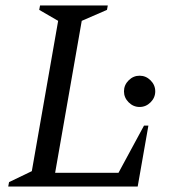

<svg xmlns="http://www.w3.org/2000/svg" viewBox="-20 -680 638 700"><path d="M10 0 13 -16 96 -56 192 -604 123 -644 126 -660H373L370 -644L278 -604L181 -50H412L505 -222H521L482 0ZM489 -290Q466 -290 449 -307Q432 -324 432 -347Q432 -370 449 -387Q466 -404 489 -404Q512 -404 529 -387Q546 -370 546 -347Q546 -324 529 -307Q512 -290 489 -290Z"/></svg>

Font: Spectral SC
Style: Italic
Weight: 400
Italic angle: -10°
Designer: Jean-Baptiste Levee
Foundry: Production Type
Version: Version 2.001